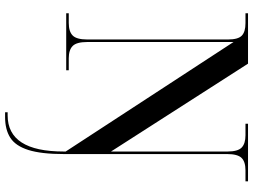

<svg xmlns="http://www.w3.org/2000/svg" viewBox="-140 -614 994 754"><g transform="rotate(90 357.0 -237.0)"><path d="M421 240V230H433Q575 230 575 10V2L145 -657V-82Q145 -41 160.5 -25.5Q176 -10 209 -10H256V0H32V-10H70Q104 -10 119.5 -25.5Q135 -41 135 -82V-636Q135 -675 120 -689.5Q105 -704 71 -704H32V-714H230L575 -176V-634Q575 -674 559.5 -689Q544 -704 511 -704H466V-714H692V-704H649Q615 -704 600 -688.5Q585 -673 585 -632V9Q585 98 569 148.5Q553 199 521 219.5Q489 240 440 240Z"/></g></svg>

Font: Noto Serif Display SemiCondensed Medium
Style: Regular
Weight: 500
Width: 4
Designer: Monotype Design Team
Foundry: Monotype Imaging Inc.
Version: Version 2.009